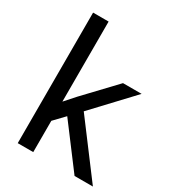

<svg xmlns="http://www.w3.org/2000/svg" viewBox="-184 -866 877 970"><g transform="rotate(30 255.0 -381.0)"><path d="M510 0H403L220 -243L162 -182.5V0H71.5V-761.5H162V-294.5L214.5 -353.5L380.5 -528.5H489L280 -306Z"/></g></svg>

Font: Roberto Sans
Style: Regular
Weight: 400
Designer: Google (font) & Cristiano Sobral (main changes)
Version: Version 1.500; ttfautohint (v1.8.4.7-5d5b-dirty)